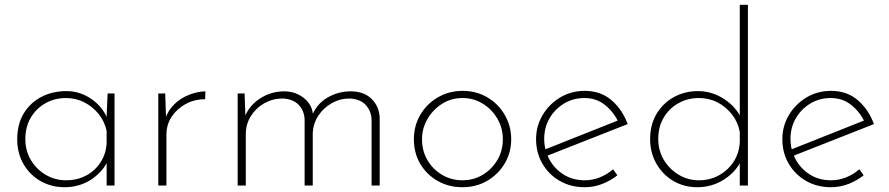

<svg xmlns="http://www.w3.org/2000/svg" viewBox="-20 -776 3717 803"><path d="M250 7Q195 7 150 -18.5Q105 -44 78.5 -89.5Q52 -135 52 -193Q52 -257 79.5 -302Q107 -347 153.5 -371Q200 -395 258 -395Q314 -395 361.5 -362.5Q409 -330 429 -280L425 -267L430 -385H459V0H426V-125L433 -109Q424 -86 406.5 -65Q389 -44 365 -27.5Q341 -11 312 -2Q283 7 250 7ZM256 -22Q303 -22 340.5 -42Q378 -62 401 -98Q424 -134 426 -179V-228Q418 -267 393.5 -298Q369 -329 333.5 -347.5Q298 -366 256 -366Q209 -366 170.5 -344.5Q132 -323 109 -284.5Q86 -246 86 -194Q86 -146 109 -107Q132 -68 171 -45Q210 -22 256 -22Z M671 -385 675 -266 671 -279Q683 -315 709.5 -340.5Q736 -366 770.5 -379.5Q805 -393 839 -394L838 -361Q793 -361 756.5 -341Q720 -321 698 -288Q676 -255 676 -212V0H642V-385Z M1003 -385 1007 -271 1001 -281Q1020 -333 1066.5 -363.5Q1113 -394 1169 -394Q1201 -394 1227.5 -381Q1254 -368 1270.5 -346Q1287 -324 1289 -296L1284 -290Q1304 -341 1349 -367.5Q1394 -394 1447 -394Q1502 -394 1534 -362.5Q1566 -331 1568 -284V0H1534V-276Q1533 -311 1510 -336.5Q1487 -362 1442 -364Q1402 -364 1367.5 -344.5Q1333 -325 1311.5 -292.5Q1290 -260 1288 -219V0H1254V-276Q1253 -311 1230 -336.5Q1207 -362 1162 -364Q1121 -364 1086 -344.5Q1051 -325 1029.5 -291Q1008 -257 1008 -214V0H974V-385Z M1711 -194Q1711 -250 1738 -296Q1765 -342 1811.5 -369Q1858 -396 1915 -396Q1972 -396 2018 -369Q2064 -342 2091 -295.5Q2118 -249 2118 -194Q2118 -138 2091 -92.5Q2064 -47 2018 -20Q1972 7 1914 7Q1857 7 1811 -19Q1765 -45 1738 -90Q1711 -135 1711 -194ZM1745 -194Q1745 -145 1767.5 -106.5Q1790 -68 1828.5 -45Q1867 -22 1914 -22Q1961 -22 1999 -45Q2037 -68 2060 -106.5Q2083 -145 2083 -194Q2083 -241 2060 -280Q2037 -319 1999 -342.5Q1961 -366 1914 -366Q1866 -366 1827.5 -341Q1789 -316 1767 -277Q1745 -238 1745 -194Z M2425 7Q2367 7 2321 -19.5Q2275 -46 2248.5 -91.5Q2222 -137 2222 -194Q2222 -249 2249.5 -295Q2277 -341 2323 -368.5Q2369 -396 2426 -396Q2492 -396 2537.5 -357Q2583 -318 2605 -257L2262 -122L2252 -148L2574 -276L2567 -264Q2548 -306 2511.5 -336Q2475 -366 2424 -366Q2377 -366 2339 -343Q2301 -320 2278.5 -281.5Q2256 -243 2256 -195Q2256 -150 2277 -110.5Q2298 -71 2336.5 -46.5Q2375 -22 2426 -22Q2459 -22 2489.5 -34.5Q2520 -47 2544 -68L2562 -43Q2535 -21 2499.5 -7Q2464 7 2425 7Z M2896 7Q2841 7 2796.5 -19Q2752 -45 2725.5 -91Q2699 -137 2699 -194Q2699 -255 2726 -300Q2753 -345 2798.5 -370Q2844 -395 2899 -395Q2957 -395 3007.5 -362.5Q3058 -330 3081 -280L3074 -263V-756H3108V0H3074V-125L3081 -106Q3057 -56 3007 -24.5Q2957 7 2896 7ZM2903 -22Q2950 -22 2988 -43.5Q3026 -65 3049 -101Q3072 -137 3074 -182V-224Q3067 -264 3042 -296.5Q3017 -329 2981.5 -347.5Q2946 -366 2903 -366Q2856 -366 2817.5 -344.5Q2779 -323 2756 -284.5Q2733 -246 2733 -195Q2733 -147 2756 -108Q2779 -69 2818 -45.5Q2857 -22 2903 -22Z M3455 7Q3397 7 3351 -19.5Q3305 -46 3278.5 -91.5Q3252 -137 3252 -194Q3252 -249 3279.5 -295Q3307 -341 3353 -368.5Q3399 -396 3456 -396Q3522 -396 3567.5 -357Q3613 -318 3635 -257L3292 -122L3282 -148L3604 -276L3597 -264Q3578 -306 3541.5 -336Q3505 -366 3454 -366Q3407 -366 3369 -343Q3331 -320 3308.5 -281.5Q3286 -243 3286 -195Q3286 -150 3307 -110.5Q3328 -71 3366.5 -46.5Q3405 -22 3456 -22Q3489 -22 3519.5 -34.5Q3550 -47 3574 -68L3592 -43Q3565 -21 3529.5 -7Q3494 7 3455 7Z"/></svg>

Font: Josefin Sans ExtraLight
Style: Regular
Weight: 250
Designer: Santiago Orozco
Foundry: Typemade
Version: Version 2.000